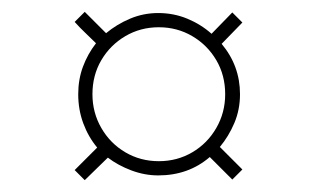

<svg xmlns="http://www.w3.org/2000/svg" viewBox="-20 -520 541 324"><path d="M354 -446Q385 -409 385 -361Q385 -335 375.5 -312.5Q366 -290 351 -272L389 -234L372 -217Q363 -226 353.5 -235.5Q344 -245 334 -255Q298 -224 247 -224Q224 -224 201.5 -232.5Q179 -241 162 -254L123 -216L106 -233L144 -271Q129 -289 120.5 -312Q112 -335 112 -361Q112 -386 120 -407.5Q128 -429 142 -447Q133 -456 124 -464.5Q115 -473 106 -483L123 -500L159 -464Q177 -479 199.5 -488.5Q222 -498 247 -498Q273 -498 296 -488.5Q319 -479 337 -463L372 -499L389 -482ZM136 -361Q136 -330 151 -304Q166 -278 191.5 -263Q217 -248 248 -248Q279 -248 304.5 -263Q330 -278 345 -304Q360 -330 360 -361Q360 -393 345 -418.5Q330 -444 304.5 -459Q279 -474 248 -474Q217 -474 191.5 -459Q166 -444 151 -418.5Q136 -393 136 -361Z"/></svg>

Font: Josefin Sans Thin ExtraLight
Style: Regular
Weight: 250
Version: Version 2.001